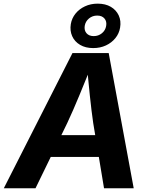

<svg xmlns="http://www.w3.org/2000/svg" viewBox="-42 -1013 808 1033"><path d="M-21.6 0 347.9 -727.5H542.8L677.4 0H517.7L459.5 -351Q450 -416.5 441.4 -498.6Q432.8 -580.8 424.7 -676.2H457.1Q419.1 -582.8 385.4 -500.9Q351.6 -418.9 319.8 -351L149 0ZM161.8 -168.8 181 -285.8H569.1L549.8 -168.8ZM459.5 -754.3Q418.2 -754.3 388.9 -771.6Q359.6 -788.9 346.4 -818.3Q333.2 -847.8 339 -883.5Q344.2 -914.7 364.1 -939.6Q384.1 -964.5 415 -978.9Q445.9 -993.4 483.5 -993.4Q525.3 -993.4 554.4 -976.2Q583.4 -959 596.9 -929.7Q610.3 -900.3 604.2 -864.6Q599.1 -833 578.9 -808Q558.7 -782.9 527.9 -768.6Q497.1 -754.3 459.5 -754.3ZM462.3 -818.7Q487.2 -818.7 506.1 -834Q525 -849.2 529.1 -873.3Q533.5 -897.6 520.1 -913.4Q506.8 -929.2 481 -929.2Q455.6 -929.2 436.8 -913.7Q418 -898.2 413.9 -874.2Q410 -850.1 423.3 -834.4Q436.7 -818.7 462.3 -818.7Z"/></svg>

Font: Adwaita Sans
Style: Italic
Weight: 400
Italic angle: -9.39999°
Designer: Rasmus Andersson
Foundry: rsms
Version: Version 4.001;git-9221beed3